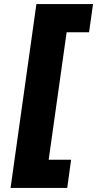

<svg xmlns="http://www.w3.org/2000/svg" viewBox="-20 -720 476 940"><path d="M158.2 -700.2H435.5L416 -562H306.2L218.3 62H328.1L309.1 200.2H31.7Z"/></svg>

Font: Fivo Sans Black
Style: Regular
Weight: 900
Designer: Alexander Slobzheninov
Foundry: Alexander Slobzheninov
Version: 1.0